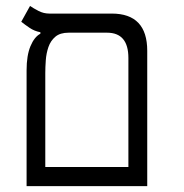

<svg xmlns="http://www.w3.org/2000/svg" viewBox="-20 -632 626 652"><path d="M70.3 0V-393.1Q70.3 -443.8 83.5 -475.3Q96.7 -506.8 117.2 -517.6V-522.5Q96.7 -526.4 80.6 -537.4Q64.5 -548.3 52.2 -558.1L82 -611.8Q93.3 -604 110.6 -595Q127.9 -585.9 147.5 -585.9H359.4Q480 -585.9 480 -459.5V0ZM212.9 -521Q184.1 -521 168 -507.3Q151.9 -493.7 144.5 -472.4Q137.2 -451.2 135.5 -427.5Q133.8 -403.8 133.8 -383.8V-64.9H416V-435.1Q416 -521 343.3 -521Z"/></svg>

Font: CaskaydiaCove NFP Light
Style: Regular
Weight: 300
Designer: Aaron Bell
Foundry: Saja Typeworks
Version: Version 2111.001; VTT 6.35;Nerd Fonts 3.1.1